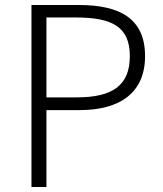

<svg xmlns="http://www.w3.org/2000/svg" viewBox="-20 -749 652 769"><path d="M106 0H166V-308H299C461 -308 561 -378 561 -524C561 -675 460 -729 295 -729H106ZM166 -359V-679H283C428 -679 500 -643 500 -524C500 -407 431 -359 287 -359Z"/></svg>

Font: Noto Sans KR Light
Style: Regular
Weight: 300
Designer: Ryoko NISHIZUKA 西塚涼子 (kana, bopomofo & ideographs); Paul D. Hunt (Latin, Greek & Cyrillic); Sandoll Communications 산돌커뮤니
Foundry: Adobe
Version: Version 2.004;hotconv 1.0.118;makeotfexe 2.5.65603